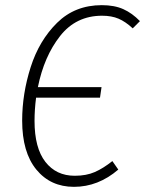

<svg xmlns="http://www.w3.org/2000/svg" viewBox="-20 -714 563 745"><path d="M127 -376H374L368 -335H120Q114 -289 114 -245Q114 -140 156 -86Q198 -32 270 -32Q315 -32 348 -46.5Q381 -61 416 -89L439 -56Q361 11 267 11Q176 11 121 -56Q66 -123 66 -246Q66 -350 99 -453.5Q132 -557 201.5 -625.5Q271 -694 375 -694Q424 -694 458.5 -678.5Q493 -663 523 -632L495 -604Q467 -630 440 -641.5Q413 -653 376 -653Q275 -653 213 -574Q151 -495 127 -376Z"/></svg>

Font: Fira Sans Condensed ExtraLight
Style: Italic
Weight: 275
Width: 3
Italic angle: -8°
Designer: Carrois Corporate & Edenspiekermann AG
Foundry: Carrois Corporate GbR & Edenspiekermann AG
Version: Version 4.203